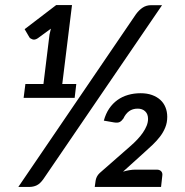

<svg xmlns="http://www.w3.org/2000/svg" viewBox="-20 -740 733 760"><path d="M152 -31.5Q139 -13 125.5 -6.5Q112 0 95 0H52.5L518 -683.5Q530.5 -700.5 545 -710Q559.5 -719.5 578.5 -719.5H621.5ZM282 -407.5 275.5 -352.5H73.5L80.5 -407.5H152L176 -603.5L181.5 -626.5L129.5 -588.5Q118 -581 109 -584Q100 -587 96.5 -592L77.5 -624.5L202.5 -720H265L226.5 -407.5ZM600.5 -68.5Q612 -68.5 618 -62Q624 -55.5 622.5 -45L617.5 0H355L358.5 -25Q359.5 -32 363.2 -40Q367 -48 374.5 -55L496 -161.5Q510.5 -174 523.2 -187.5Q536 -201 545.5 -214.8Q555 -228.5 560.5 -242.2Q566 -256 566 -269.5Q566 -288.5 554.8 -299.2Q543.5 -310 525 -310Q505 -310 491 -299.8Q477 -289.5 468.5 -271Q461.5 -261 453.8 -257Q446 -253 431 -255.5L391 -262.5Q398.5 -290 412.2 -310.2Q426 -330.5 444.8 -344Q463.5 -357.5 486.8 -364.2Q510 -371 536.5 -371Q562 -371 581.5 -364Q601 -357 614.5 -344.8Q628 -332.5 635 -315.2Q642 -298 642 -277.5Q642 -254.5 634.2 -235.5Q626.5 -216.5 613.8 -199.8Q601 -183 584.5 -167.2Q568 -151.5 550 -135.5L467 -60.5Q480 -64.5 492.8 -66.5Q505.5 -68.5 516.5 -68.5Z"/></svg>

Font: Lato 2
Style: Italic
Weight: 600
Italic angle: -7°
Designer: Lukasz Dziedzic with Adam Twardoch and Botio Nikoltchev
Foundry: tyPoland Lukasz Dziedzic
Version: Version 2.015; 2015-08-06; http://www.latofonts.com/